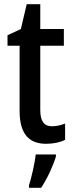

<svg xmlns="http://www.w3.org/2000/svg" viewBox="-20 -745 351 920"><path d="M229 -140C190 -140 173 -166 173 -218V-526H286V-606H173V-725H108L80 -606L16 -576V-526H74V-213C74 -102 120 -56 201 -56C236 -56 269 -63 292 -75V-153C272 -145 250 -140 229 -140ZM248 5V-5H151C147 37 130 108 119 143V155H177C206 112 234 51 248 5Z"/></svg>

Font: Noto Sans Malayalam UI Condensed Medium
Style: Regular
Weight: 500
Width: 3
Designer: Jelle Bosma - Monotype Design Team
Foundry: Monotype Imaging Inc.
Version: Version 2.104